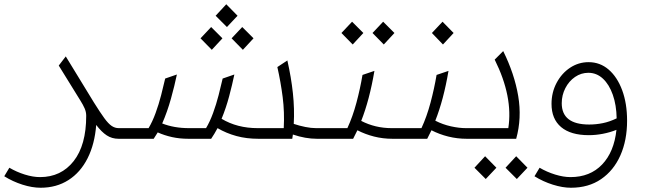

<svg xmlns="http://www.w3.org/2000/svg" viewBox="-100 -652 3036 902"><path d="M91 230Q51 230 5.5 215.5Q-40 201 -80 176L-56 136Q-22 156 16.5 168Q55 180 88 180Q187 180 246 105Q305 30 305 -108Q305 -126 297.5 -143Q290 -160 278 -179L176 -344L209 -387L341 -171Q371 -123 390 -97Q409 -71 424.5 -60.5Q440 -50 458 -50H463V0H457Q426 0 401.5 -16Q377 -32 352 -65Q345 25 311.5 91.5Q278 158 221.5 194Q165 230 91 230Z M463 -50H598Q616 -80 631 -121Q646 -162 657 -205Q668 -248 676 -283L731 -302Q720 -249 703 -188Q686 -127 662 -72Q718 -50 788 -50H868Q886 -80 901 -121Q916 -162 927 -205Q938 -248 946 -283L1001 -302Q991 -254 976.5 -199.5Q962 -145 941 -94Q1014 -50 1111 -50H1233Q1237 -125 1228 -195.5Q1219 -266 1203 -337L1250 -368Q1268 -289 1276 -214.5Q1284 -140 1280 -70Q1307 -61 1334.5 -55.5Q1362 -50 1385 -50H1391V0H1389Q1335 0 1276 -20Q1275 -10 1273 0H1114Q1058 0 1010.5 -13Q963 -26 922 -50Q907 -22 892 0H785Q744 0 708 -8Q672 -16 641 -30Q631 -14 622 0H463Q433 0 433 -25Q433 -50 463 -50ZM966 -525 913 -578 963 -632 1016 -578ZM895 -418 842 -472 892 -525 945 -472ZM1041 -418 988 -472 1038 -525 1091 -472Z M1391 -50H1532Q1557 -104 1574.5 -169.5Q1592 -235 1603 -300L1659 -319Q1636 -183 1597 -84Q1663 -50 1740 -50H1763V0H1744Q1699 0 1657.5 -10.5Q1616 -21 1579 -40Q1569 -19 1559 0H1391Q1361 0 1361 -25Q1361 -50 1391 -50ZM1557 -443 1504 -497 1554 -550 1607 -497ZM1703 -443 1650 -497 1700 -550 1753 -497Z M1763 -50H1880Q1905 -104 1922.5 -169.5Q1940 -235 1951 -300L2007 -319Q1984 -183 1945 -85Q1980 -67 2018.5 -58.5Q2057 -50 2089 -50H2095V0H2093Q2048 0 2006 -10.5Q1964 -21 1927 -40Q1917 -20 1907 0H1763Q1733 0 1733 -25Q1733 -50 1763 -50ZM1981 -443 1929 -497 1979 -550 2031 -497Z M2095 -50H2288Q2311 -197 2224 -372L2264 -412Q2317 -305 2334.5 -201Q2352 -97 2325 0H2095Q2065 0 2065 -25Q2065 -50 2095 -50ZM2182 189 2129 136 2179 82 2232 136ZM2328 189 2275 136 2325 82 2378 136Z M2665 -360Q2719 -360 2759.5 -325Q2800 -290 2823 -228Q2846 -166 2846 -85Q2846 7 2814.5 78Q2783 149 2724 189.5Q2665 230 2582 230Q2543 230 2497 215.5Q2451 201 2411 176L2435 136Q2469 156 2508 168Q2547 180 2580 180Q2672 180 2728.5 121Q2785 62 2796 -42Q2766 -30 2732.5 -23.5Q2699 -17 2666 -17Q2581 -17 2536 -55Q2491 -93 2491 -164Q2491 -218 2515 -263Q2539 -308 2578.5 -334Q2618 -360 2665 -360ZM2539 -167Q2539 -67 2668 -67Q2700 -67 2732 -73.5Q2764 -80 2797 -96Q2796 -158 2779 -206.5Q2762 -255 2732.5 -282.5Q2703 -310 2664 -310Q2630 -310 2601.5 -290.5Q2573 -271 2556 -238Q2539 -205 2539 -167Z"/></svg>

Font: Readex Pro ExtraLight
Style: Regular
Weight: 200
Designer: Bonnie Shaver-Troup, Thomas Jockin
Foundry: Lexend
Version: Version 1.203; ttfautohint (v1.8.3)